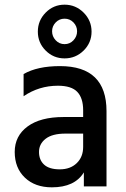

<svg xmlns="http://www.w3.org/2000/svg" viewBox="-20 -798 539 822"><path d="M218.5 -702Q203 -686 203 -664Q203 -642 218.5 -625.5Q234 -609 256.5 -609Q279 -609 294.5 -625.5Q310 -642 310 -664Q310 -686 294.5 -702Q279 -718 256.5 -718Q234 -718 218.5 -702ZM256.5 -778Q304 -778 338 -744Q372 -710 372 -662.5Q372 -615 338 -581.5Q304 -548 256.5 -548Q209 -548 175.5 -581.5Q142 -615 142 -662.5Q142 -710 175.5 -744Q209 -778 256.5 -778ZM202 4Q130 4 86.5 -37.5Q43 -79 43 -147.5Q43 -216 98 -256.5Q153 -297 252 -297H336V-326Q336 -378 311 -404.5Q286 -431 228 -431Q147 -431 81 -386V-481Q140 -515 237 -515Q436 -515 436 -322V0H339V-60Q300 4 202 4ZM336 -169V-226H260Q204 -226 175.5 -204Q147 -182 147 -147.5Q147 -113 169 -93Q191 -73 236 -73Q281 -73 308.5 -99.5Q336 -126 336 -169Z"/></svg>

Font: Hind Kochi Medium
Style: Regular
Weight: 500
Designer: Dhruvi Tolia
Foundry: Indian Type Foundry
Version: Version 0.702;PS 1.0;hotconv 1.0.81;makeotf.lib2.5.63406